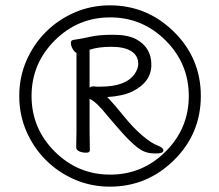

<svg xmlns="http://www.w3.org/2000/svg" viewBox="-20 -695 820 718"><path d="M731 -336Q731 -195 630.5 -96Q530 3 391 3Q321 3 259.5 -23.5Q198 -50 151.5 -96.5Q105 -143 78.5 -204.5Q52 -266 52 -336Q52 -406 78.5 -467.5Q105 -529 151.5 -575.5Q198 -622 259.5 -648.5Q321 -675 391 -675Q530 -675 630.5 -576Q731 -477 731 -336ZM686 -336Q686 -457 599.5 -543.5Q513 -630 392 -630Q271 -630 184.5 -543.5Q98 -457 98 -336Q98 -215 184.5 -128.5Q271 -42 392 -42Q513 -42 599.5 -128.5Q686 -215 686 -336ZM265 -144 266 -203V-497Q258 -501 251.5 -512.5Q245 -524 245 -534.5Q245 -545 256 -546Q290 -551 320 -558Q350 -565 403.5 -565Q457 -565 488 -549Q546 -518 546 -453Q546 -388 475 -353Q441 -336 381 -332Q409 -303 444 -259.5Q479 -216 513 -187.5Q547 -159 569 -151Q591 -143 591 -132Q591 -121 561 -121L546 -122Q518 -124 492 -145Q466 -166 437 -198.5Q408 -231 382 -262Q339 -316 315 -325V-203L316 -133Q316 -124 302 -124Q288 -124 276.5 -129Q265 -134 265 -144ZM315 -509V-367Q320 -372 327 -372H330Q336 -371 342 -371H356Q451 -371 484 -419Q497 -439 497 -456Q497 -487 471 -503.5Q445 -520 396.5 -520Q348 -520 315 -509Z"/></svg>

Font: LXGW WenKai Light
Style: Regular
Weight: 300
Designer: LXGW / Fontworks Inc.
Foundry: LXGW / Fontworks Inc.
Version: Version 1.501; October 10, 2024